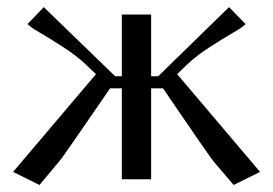

<svg xmlns="http://www.w3.org/2000/svg" viewBox="-20 -508 773 544"><path d="M408.2 0H325.2V-257.8H292Q154.8 -57.6 147.9 -50.8L91.8 16.1L17.1 -21L252 -297.9L222.2 -326.2Q196.3 -350.6 158.4 -375Q120.6 -399.4 92.5 -415.8Q64.5 -432.1 58.1 -439.9L104 -487.8L306.2 -292H325.2V-466.8H408.2V-292H428.2L628.9 -487.8L675.8 -439.9Q669.4 -432.1 641.1 -415.8Q612.8 -399.4 575 -375Q537.1 -350.6 511.2 -326.2L481.9 -297.9L716.8 -21L642.1 16.1L585 -50.8Q582 -53.7 546.1 -105.5Q510.3 -157.2 476.1 -207.5L441.9 -257.8H408.2Z"/></svg>

Font: Resagokr
Style: Regular
Weight: 500
Designer: gluk
Foundry: gluk
Version: Version 0.95